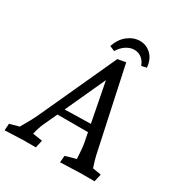

<svg xmlns="http://www.w3.org/2000/svg" viewBox="-199 -1009 1088 1155"><g transform="rotate(30 344.5 -431.5)"><path d="M4 -42 69 -60Q114 -137 128 -168L374 -705L430 -715L554 -138Q558 -119 576 -63L635 -53L623 0H528Q504 0 386 5L390 -42L464 -63Q460 -139 454 -170L441 -236H229L184 -139Q170 -108 160 -63L227 -53L215 0H133Q111 0 1 5ZM431 -288 378 -561 251 -284ZM439 -868Q483 -868 516 -837Q549 -806 554 -749L519 -741Q508 -772 486 -788.5Q464 -805 436 -805Q408 -805 380.5 -787.5Q353 -770 333 -737L298 -752Q317 -808 356 -838Q395 -868 439 -868Z"/></g></svg>

Font: Andada Pro
Style: Italic
Weight: 400
Italic angle: -7°
Designer: Carolina Giovagnoli
Foundry: Huerta Tipografica
Version: Version 3.005; ttfautohint (v1.8.4)